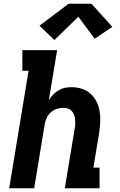

<svg xmlns="http://www.w3.org/2000/svg" viewBox="-20 -1002 640 1022"><path d="M29 0 132 -625H99V-735H284L240 -469Q250 -485 263 -498.5Q276 -512 292 -521.5Q308 -531 325.5 -534.5Q343 -538 361 -538Q389 -538 415.5 -529.5Q442 -521 462 -503Q482 -485 494 -460.5Q506 -436 510.5 -409Q515 -382 513.5 -353Q512 -324 508 -296L477 -110H510V0H325L377 -314Q380 -327 380.5 -340Q381 -353 380 -365.5Q379 -378 374.5 -390Q370 -402 362 -411Q354 -420 341.5 -424Q329 -428 316 -428Q299 -428 281.5 -422Q264 -416 250.5 -404Q237 -392 229 -375Q221 -358 218 -341L162 0ZM270 -789 190 -865 345 -982H467L578 -859L484 -796L397 -913Z"/></svg>

Font: Iosevka Slab XBdEx
Style: Italic
Weight: 800
Width: 7
Italic angle: -9°
Monospace: yes
Designer: Belleve Invis
Foundry: Belleve Invis
Version: Version 11.1.1; ttfautohint (v1.8.3)